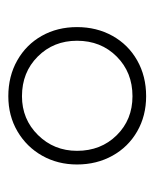

<svg xmlns="http://www.w3.org/2000/svg" viewBox="24 -790 363 450"><g transform="rotate(90 205.0 -565.5)"><path d="M44 -565Q44 -611 64.5 -648Q85 -685 122 -706Q159 -727 206 -727Q252 -727 288.5 -706Q325 -685 345.5 -648Q366 -611 366 -565Q366 -520 345.5 -483.5Q325 -447 288.5 -425.5Q252 -404 206 -404Q159 -404 122 -425Q85 -446 64.5 -482.5Q44 -519 44 -565ZM206 -436Q260 -436 297 -473.5Q334 -511 334 -565Q334 -621 297.5 -658Q261 -695 206 -695Q150 -695 113 -658Q76 -621 76 -565Q76 -510 113 -473Q150 -436 206 -436Z"/></g></svg>

Font: Nyght Serif
Style: Regular
Weight: 400
Designer: Maksym Kobuzan
Version: Version 0.410;July 4, 2025;FontCreator 15.0.0.2958 64-bit